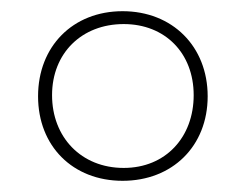

<svg xmlns="http://www.w3.org/2000/svg" viewBox="-20 -744 440 343"><path d="M199 -421C288 -421 351 -483 351 -572C351 -661 288 -724 199 -724C110 -724 48 -661 48 -572C48 -483 110 -421 199 -421ZM201 -444C125 -444 73 -499 73 -574C73 -649 126 -701 201 -701C275 -701 326 -649 326 -574C326 -499 276 -444 201 -444Z"/></svg>

Font: Noto Serif Malayalam Thin
Style: Regular
Weight: 100
Designer: Indian type Foundry, Jelle Bosma, Monotype Design Team
Foundry: Monotype Imaging Inc.
Version: Version 2.104